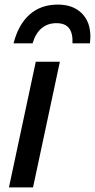

<svg xmlns="http://www.w3.org/2000/svg" viewBox="-20 -817 414 837"><path d="M136 -548H241L124 0H19ZM232 -797Q298 -797 336 -759.5Q374 -722 374 -658Q374 -648 372 -628H296Q298 -672 281 -694Q264 -716 226 -716Q188 -716 161.5 -694Q135 -672 122 -628H39Q60 -710 109 -753.5Q158 -797 232 -797Z"/></svg>

Font: Application Medium
Style: Italic
Weight: 500
Italic angle: -12°
Designer: Wei Huang
Foundry: Wei Huang
Version: Version 0.012